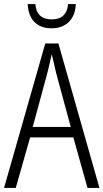

<svg xmlns="http://www.w3.org/2000/svg" viewBox="-20 -930 512 950"><path d="M413 0 343 -250H129L58 0H0L204 -715H269L472 0ZM258 -568Q253 -591 247 -615.5Q241 -640 236 -662Q231 -639 225.5 -615.5Q220 -592 214 -568L142 -302H330ZM355 -910Q353 -854 321 -822Q289 -790 235 -790Q182 -790 151 -820.5Q120 -851 117 -910H155Q161 -834 236 -834Q310 -834 317 -910Z"/></svg>

Font: Noto Sans Sinhala UI Condensed Light
Style: Regular
Weight: 300
Width: 3
Designer: Jelle Bosma - Monotype Design Team
Foundry: Monotype Imaging Inc.
Version: Version 2.006; ttfautohint (v1.8.4.7-5d5b)